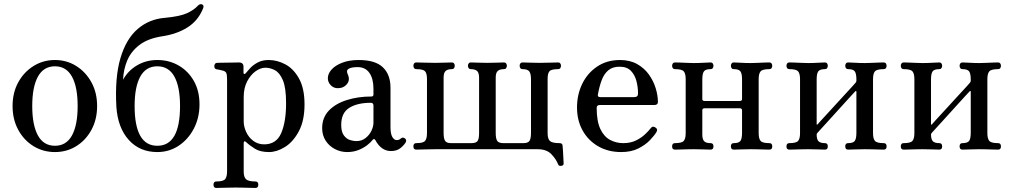

<svg xmlns="http://www.w3.org/2000/svg" viewBox="-20 -738 4992 947"><path d="M251 12Q193 12 145.5 -17Q98 -46 70 -97.5Q42 -149 42 -215Q42 -281 70 -332Q98 -383 145.5 -412.5Q193 -442 251 -442Q309 -442 356 -412.5Q403 -383 431 -332Q459 -281 459 -215Q459 -149 431 -97.5Q403 -46 356 -17Q309 12 251 12ZM251 -19Q307 -19 335 -70Q363 -121 363 -215Q363 -309 335 -360Q307 -411 251 -411Q195 -411 167 -360Q139 -309 139 -215Q139 -121 167 -70Q195 -19 251 -19Z M756 12Q669 12 615 -48Q561 -108 554 -211Q546 -356 574 -451Q602 -546 659 -595Q716 -644 793 -650Q868 -657 902.5 -673Q937 -689 956 -710Q967 -721 977.5 -716Q988 -711 981 -695Q957 -636 905 -603Q853 -570 780 -559Q709 -548 667.5 -516Q626 -484 607.5 -439.5Q589 -395 587 -345Q612 -390 656.5 -416Q701 -442 756 -442Q814 -442 861 -415Q908 -388 936 -339Q964 -290 964 -223Q964 -157 936 -103.5Q908 -50 861 -19Q814 12 756 12ZM756 -19Q868 -19 868 -215Q868 -310 840 -360.5Q812 -411 756 -411Q700 -411 672 -360.5Q644 -310 644 -215Q644 -19 756 -19Z M1047 189Q1033 189 1033 173Q1033 157 1047 157Q1082 157 1091 145Q1100 133 1100 106V-347Q1100 -371 1095.5 -379Q1091 -387 1078 -390Q1072 -392 1063.5 -393.5Q1055 -395 1049 -396Q1037 -398 1037 -412Q1037 -418 1040.5 -423Q1044 -428 1050 -428Q1053 -428 1068 -428.5Q1083 -429 1101.5 -429Q1120 -429 1136 -429.5Q1152 -430 1158 -430Q1181 -430 1181 -409V-380Q1181 -374 1184.5 -373Q1188 -372 1192 -377Q1200 -387 1214.5 -402.5Q1229 -418 1251.5 -430Q1274 -442 1305 -442Q1348 -442 1388.5 -420Q1429 -398 1455.5 -349.5Q1482 -301 1482 -223Q1482 -143 1454 -90.5Q1426 -38 1385.5 -13Q1345 12 1307 12Q1264 12 1238 -4Q1212 -20 1194 -37Q1188 -43 1185 -40.5Q1182 -38 1182 -33V108Q1182 136 1194 146.5Q1206 157 1240 157Q1254 157 1254 173Q1254 189 1240 189Q1234 189 1216 188.5Q1198 188 1177.5 187.5Q1157 187 1141 187Q1117 187 1087 188Q1057 189 1047 189ZM1283 -26Q1343 -26 1367 -81.5Q1391 -137 1391 -229Q1391 -306 1375 -343Q1359 -380 1335.5 -392Q1312 -404 1289 -404Q1265 -404 1240.5 -386.5Q1216 -369 1199 -336.5Q1182 -304 1182 -259V-139Q1182 -114 1194 -87.5Q1206 -61 1229 -43.5Q1252 -26 1283 -26Z M1692 12Q1660 12 1631.5 -3Q1603 -18 1586 -44.5Q1569 -71 1569 -106Q1569 -158 1602 -192.5Q1635 -227 1690.5 -244.5Q1746 -262 1812 -262Q1822 -262 1822 -272V-300Q1822 -350 1802 -378.5Q1782 -407 1744 -407Q1714 -407 1700 -399Q1686 -391 1695 -372Q1708 -344 1691.5 -323.5Q1675 -303 1646 -303Q1625 -303 1611 -318Q1597 -333 1597 -352Q1597 -374 1615 -394.5Q1633 -415 1667.5 -428.5Q1702 -442 1749 -442Q1831 -442 1868.5 -406Q1906 -370 1906 -306V-112Q1906 -78 1915 -62.5Q1924 -47 1937 -47Q1949 -47 1957 -55Q1967 -64 1979 -54Q1987 -46 1980 -34Q1970 -19 1953 -6Q1936 7 1908 7Q1884 7 1864.5 -7Q1845 -21 1832 -46Q1826 -58 1817 -47Q1809 -36 1791 -22Q1773 -8 1748 2Q1723 12 1692 12ZM1737 -42Q1764 -42 1783 -57Q1802 -72 1812 -93Q1822 -114 1822 -133V-217Q1822 -231 1809 -231Q1742 -231 1702.5 -206Q1663 -181 1663 -122Q1663 -87 1676.5 -69.5Q1690 -52 1707.5 -47Q1725 -42 1737 -42Z M2749 80Q2736 82 2733 73Q2723 47 2699.5 22.5Q2676 -2 2632 -2H2127Q2103 -2 2073 -1Q2043 0 2033 0Q2019 0 2019 -16Q2019 -32 2033 -32Q2067 -32 2076.5 -43Q2086 -54 2086 -81V-348Q2086 -376 2076.5 -386.5Q2067 -397 2033 -397Q2026 -397 2022.5 -402Q2019 -407 2019 -414Q2019 -420 2022.5 -425Q2026 -430 2033 -430Q2043 -430 2073 -429Q2103 -428 2127 -428Q2150 -428 2174.5 -429Q2199 -430 2209 -430Q2216 -430 2219.5 -425Q2223 -420 2223 -414Q2223 -407 2219.5 -402Q2216 -397 2209 -397Q2188 -397 2178 -388Q2168 -379 2168 -355V-83Q2168 -54 2175.5 -43Q2183 -32 2205 -32H2305Q2328 -32 2335.5 -42.5Q2343 -53 2343 -82V-355Q2343 -379 2333 -388Q2323 -397 2301 -397Q2295 -397 2291.5 -402Q2288 -407 2288 -414Q2288 -420 2291.5 -425Q2295 -430 2301 -430Q2312 -430 2336 -429Q2360 -428 2384 -428Q2408 -428 2432 -429Q2456 -430 2466 -430Q2473 -430 2476.5 -425Q2480 -420 2480 -414Q2480 -407 2476.5 -402Q2473 -397 2466 -397Q2445 -397 2435 -388Q2425 -379 2425 -355V-83Q2425 -54 2432.5 -43Q2440 -32 2463 -32H2561Q2584 -32 2591.5 -43Q2599 -54 2599 -83V-346Q2599 -375 2590.5 -386Q2582 -397 2557 -397Q2550 -397 2546.5 -402Q2543 -407 2543 -414Q2543 -420 2546.5 -425Q2550 -430 2557 -430Q2568 -430 2592 -429Q2616 -428 2640 -428Q2664 -428 2693.5 -429Q2723 -430 2733 -430Q2740 -430 2743.5 -425Q2747 -420 2747 -414Q2747 -407 2743.5 -402Q2740 -397 2733 -397Q2699 -397 2690 -386.5Q2681 -376 2681 -348V-81Q2681 -53 2692.5 -42.5Q2704 -32 2740 -32Q2755 -32 2755 -18Q2756 -11 2757 9Q2758 29 2759 47.5Q2760 66 2760 69Q2760 78 2749 80Z M3044 12Q2979 12 2929.5 -17Q2880 -46 2853 -95.5Q2826 -145 2826 -208Q2826 -271 2851.5 -324Q2877 -377 2925 -409.5Q2973 -442 3038 -442Q3087 -442 3122.5 -422Q3158 -402 3180.5 -370.5Q3203 -339 3214 -303Q3225 -267 3225 -235Q3225 -220 3207 -220H2938Q2923 -220 2923 -206Q2923 -140 2941 -102Q2959 -64 2989 -48Q3019 -32 3054 -32Q3090 -32 3116.5 -45Q3143 -58 3161 -75Q3179 -92 3189 -105Q3199 -119 3213 -109Q3226 -101 3218 -87Q3208 -70 3185.5 -46.5Q3163 -23 3128 -5.5Q3093 12 3044 12ZM2941 -259H3108Q3127 -259 3127 -276Q3127 -308 3119 -338.5Q3111 -369 3091.5 -389Q3072 -409 3036 -409Q3001 -409 2980 -391Q2959 -373 2947.5 -342Q2936 -311 2929 -272Q2926 -259 2941 -259Z M3309 0Q3295 0 3295 -16Q3295 -32 3309 -32Q3343 -32 3352.5 -43Q3362 -54 3362 -81V-348Q3362 -375 3352.5 -386Q3343 -397 3309 -397Q3302 -397 3298.5 -402Q3295 -407 3295 -413Q3295 -420 3298.5 -425Q3302 -430 3309 -430Q3316 -430 3332 -429.5Q3348 -429 3367 -428Q3386 -427 3402 -427Q3426 -427 3450.5 -428.5Q3475 -430 3485 -430Q3492 -430 3495.5 -425Q3499 -420 3499 -413Q3499 -407 3495.5 -402Q3492 -397 3485 -397Q3460 -397 3452 -386Q3444 -375 3444 -346V-249Q3444 -240 3456 -240H3628Q3640 -240 3640 -249V-346Q3640 -375 3632 -386Q3624 -397 3599 -397Q3592 -397 3588.5 -402Q3585 -407 3585 -413Q3585 -420 3588.5 -425Q3592 -430 3599 -430Q3609 -430 3633.5 -428.5Q3658 -427 3682 -427Q3698 -427 3717 -428Q3736 -429 3752.5 -429.5Q3769 -430 3775 -430Q3782 -430 3785.5 -425Q3789 -420 3789 -413Q3789 -407 3785.5 -402Q3782 -397 3775 -397Q3741 -397 3731.5 -386Q3722 -375 3722 -348V-81Q3722 -54 3731.5 -43Q3741 -32 3775 -32Q3789 -32 3789 -16Q3789 0 3775 0Q3769 0 3752.5 -0.5Q3736 -1 3717 -1.5Q3698 -2 3682 -2Q3658 -2 3633.5 -1Q3609 0 3599 0Q3585 0 3585 -16Q3585 -32 3599 -32Q3624 -32 3632 -43Q3640 -54 3640 -83V-194Q3640 -204 3628 -204H3456Q3444 -204 3444 -194V-75Q3444 -50 3453.5 -41Q3463 -32 3485 -32Q3499 -32 3499 -16Q3499 0 3485 0Q3475 0 3450.5 -1Q3426 -2 3402 -2Q3386 -2 3367 -1.5Q3348 -1 3332 -0.5Q3316 0 3309 0Z M3873 0Q3859 0 3859 -16Q3859 -32 3873 -32Q3907 -32 3916.5 -43Q3926 -54 3926 -81V-348Q3926 -375 3916.5 -386Q3907 -397 3873 -397Q3866 -397 3862.5 -402Q3859 -407 3859 -413Q3859 -420 3862.5 -425Q3866 -430 3873 -430Q3880 -430 3896 -429.5Q3912 -429 3931 -428Q3950 -427 3966 -427Q3990 -427 4014.5 -428.5Q4039 -430 4049 -430Q4056 -430 4059.5 -425Q4063 -420 4063 -413Q4063 -407 4059.5 -402Q4056 -397 4049 -397Q4024 -397 4016 -386Q4008 -375 4008 -346V-127Q4008 -120 4013 -125Q4014 -127 4027.5 -141.5Q4041 -156 4062 -179Q4083 -202 4106 -227Q4129 -252 4150 -275Q4171 -298 4185 -313Q4199 -328 4200 -330Q4204 -334 4204 -340V-346Q4204 -375 4196 -386Q4188 -397 4163 -397Q4156 -397 4152.5 -402Q4149 -407 4149 -413Q4149 -420 4152.5 -425Q4156 -430 4163 -430Q4173 -430 4197.5 -428.5Q4222 -427 4246 -427Q4262 -427 4281 -428Q4300 -429 4316.5 -429.5Q4333 -430 4339 -430Q4346 -430 4349.5 -425Q4353 -420 4353 -413Q4353 -407 4349.5 -402Q4346 -397 4339 -397Q4305 -397 4295.5 -386Q4286 -375 4286 -348V-81Q4286 -54 4295.5 -43Q4305 -32 4339 -32Q4353 -32 4353 -16Q4353 0 4339 0Q4333 0 4316.5 -0.5Q4300 -1 4281 -1.5Q4262 -2 4246 -2Q4222 -2 4197.5 -1Q4173 0 4163 0Q4149 0 4149 -16Q4149 -32 4163 -32Q4188 -32 4196 -43Q4204 -54 4204 -83V-286Q4204 -288 4202.5 -289Q4201 -290 4199 -288Q4197 -286 4178 -265.5Q4159 -245 4132.5 -215.5Q4106 -186 4079 -156.5Q4052 -127 4033.5 -106.5Q4015 -86 4013 -84Q4008 -79 4008 -75Q4008 -50 4017.5 -41Q4027 -32 4049 -32Q4063 -32 4063 -16Q4063 0 4049 0Q4039 0 4014.5 -1Q3990 -2 3966 -2Q3950 -2 3931 -1.5Q3912 -1 3896 -0.5Q3880 0 3873 0Z M4437 0Q4423 0 4423 -16Q4423 -32 4437 -32Q4471 -32 4480.5 -43Q4490 -54 4490 -81V-348Q4490 -375 4480.5 -386Q4471 -397 4437 -397Q4430 -397 4426.5 -402Q4423 -407 4423 -413Q4423 -420 4426.5 -425Q4430 -430 4437 -430Q4444 -430 4460 -429.5Q4476 -429 4495 -428Q4514 -427 4530 -427Q4554 -427 4578.5 -428.5Q4603 -430 4613 -430Q4620 -430 4623.5 -425Q4627 -420 4627 -413Q4627 -407 4623.5 -402Q4620 -397 4613 -397Q4588 -397 4580 -386Q4572 -375 4572 -346V-127Q4572 -120 4577 -125Q4578 -127 4591.5 -141.5Q4605 -156 4626 -179Q4647 -202 4670 -227Q4693 -252 4714 -275Q4735 -298 4749 -313Q4763 -328 4764 -330Q4768 -334 4768 -340V-346Q4768 -375 4760 -386Q4752 -397 4727 -397Q4720 -397 4716.5 -402Q4713 -407 4713 -413Q4713 -420 4716.5 -425Q4720 -430 4727 -430Q4737 -430 4761.5 -428.5Q4786 -427 4810 -427Q4826 -427 4845 -428Q4864 -429 4880.5 -429.5Q4897 -430 4903 -430Q4910 -430 4913.5 -425Q4917 -420 4917 -413Q4917 -407 4913.5 -402Q4910 -397 4903 -397Q4869 -397 4859.5 -386Q4850 -375 4850 -348V-81Q4850 -54 4859.5 -43Q4869 -32 4903 -32Q4917 -32 4917 -16Q4917 0 4903 0Q4897 0 4880.5 -0.5Q4864 -1 4845 -1.5Q4826 -2 4810 -2Q4786 -2 4761.5 -1Q4737 0 4727 0Q4713 0 4713 -16Q4713 -32 4727 -32Q4752 -32 4760 -43Q4768 -54 4768 -83V-286Q4768 -288 4766.5 -289Q4765 -290 4763 -288Q4761 -286 4742 -265.5Q4723 -245 4696.5 -215.5Q4670 -186 4643 -156.5Q4616 -127 4597.5 -106.5Q4579 -86 4577 -84Q4572 -79 4572 -75Q4572 -50 4581.5 -41Q4591 -32 4613 -32Q4627 -32 4627 -16Q4627 0 4613 0Q4603 0 4578.5 -1Q4554 -2 4530 -2Q4514 -2 4495 -1.5Q4476 -1 4460 -0.5Q4444 0 4437 0Z"/></svg>

Font: TsukuhouMincho
Style: Regular
Weight: 400
Designer: Iose
Foundry: Typographish
Version: Version 1.001; ttfautohint (v1.8.3)